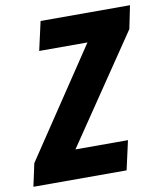

<svg xmlns="http://www.w3.org/2000/svg" viewBox="-119 -780 720 846"><g transform="rotate(-10 241.0 -357.0)"><path d="M-38 0H379L408 -130H173L499 -611L520 -714H120L91 -585H307L-16 -102Z"/></g></svg>

Font: Noto Sans Display SemiCondensed Extra
Style: Italic
Weight: 800
Width: 4
Italic angle: -12°
Designer: Monotype Design Team
Foundry: Monotype Imaging Inc.
Version: Version 1.900